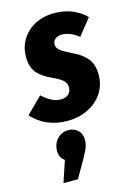

<svg xmlns="http://www.w3.org/2000/svg" viewBox="-165 -618 705 1015"><g transform="rotate(-15 187.5 -110.5)"><path d="M409 -483 338 -394Q289 -431 247 -431Q224 -431 210 -419.5Q196 -408 196 -389Q196 -372 212.5 -358Q229 -344 276 -321Q328 -297 354 -264Q380 -231 380 -177Q380 -118 350 -74Q320 -30 269.5 -6Q219 18 159 18Q41 18 -34 -64L53 -150Q78 -127 102.5 -114Q127 -101 154 -101Q182 -101 196.5 -115Q211 -129 211 -152Q211 -174 195 -189.5Q179 -205 137 -224Q82 -249 57.5 -280.5Q33 -312 33 -366Q33 -418 59 -460.5Q85 -503 131.5 -527Q178 -551 237 -551Q289 -551 333.5 -533Q378 -515 409 -483ZM221 137Q221 160 213 180.5Q205 201 185 236L131 330H52L91 213Q63 194 63 159Q63 118 87.5 92Q112 66 149 66Q181 66 201 86Q221 106 221 137Z"/></g></svg>

Font: Fira Sans Extra Condensed ExtraBold
Style: Italic
Weight: 800
Width: 3
Italic angle: -8°
Designer: Carrois Corporate & Edenspiekermann AG
Foundry: Carrois Corporate GbR & Edenspiekermann AG
Version: Version 4.203